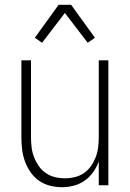

<svg xmlns="http://www.w3.org/2000/svg" viewBox="-20 -771 540 799"><path d="M238 8Q212 8 187 1.5Q162 -5 141.5 -19.5Q121 -34 106.5 -55.5Q92 -77 83.5 -100.5Q75 -124 72 -149.5Q69 -175 69 -200V-520H109V-200Q109 -179 111.5 -158Q114 -137 121.5 -117.5Q129 -98 141 -80.5Q153 -63 170.5 -51Q188 -39 208.5 -34Q229 -29 250 -29Q271 -29 291.5 -34Q312 -39 329.5 -51Q347 -63 359 -80.5Q371 -98 378.5 -117.5Q386 -137 388.5 -158Q391 -179 391 -200V-520H431V0H391V-100Q383 -76 368 -55Q353 -34 332.5 -19.5Q312 -5 287.5 1.5Q263 8 238 8ZM155 -593 125 -614 224 -751H276L375 -614L345 -593L250 -717Z"/></svg>

Font: Iosevka Term Curly Extralight
Style: Regular
Weight: 200
Designer: Belleve Invis
Foundry: Belleve Invis
Version: Version 32.3.0